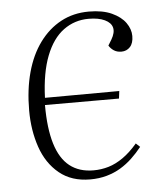

<svg xmlns="http://www.w3.org/2000/svg" viewBox="-44 -562 525 615"><g transform="rotate(-5 218.5 -254.0)"><path d="M264 -522Q308 -522 337.5 -508.5Q367 -495 381.5 -474.5Q396 -454 396 -432Q396 -409 385 -397Q374 -385 357 -385Q343 -385 333 -391.5Q323 -398 317 -408L328 -426Q341 -448 337 -464Q333 -480 313 -489.5Q293 -499 261 -499Q216 -499 180.5 -473Q145 -447 124 -393.5Q103 -340 100 -259L339 -260L336 -236H98Q98 -161 113 -111.5Q128 -62 158.5 -38Q189 -14 235 -14Q260 -14 283.5 -21Q307 -28 330.5 -44.5Q354 -61 377 -88L390 -76Q375 -57 357.5 -40.5Q340 -24 320 -12Q300 0 275.5 7Q251 14 222 14Q162 14 122.5 -18.5Q83 -51 64.5 -105Q46 -159 46 -223Q46 -290 61 -345Q76 -400 105 -439.5Q134 -479 174 -500.5Q214 -522 264 -522Z"/></g></svg>

Font: Literata 60pt ExtraLight
Style: Italic
Weight: 250
Italic angle: -2°
Designer: Latin by Veronika Burian and Jose Scaglione. Greek by Irene Vlachou. Cyrillic by Vera Evstafieva
Foundry: TypeTogether
Version: Version 3.103;gftools[0.9.29]